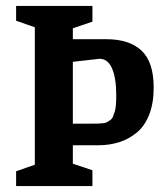

<svg xmlns="http://www.w3.org/2000/svg" viewBox="-20 -626 565 646"><path d="M337.9 -494.1Q415.5 -494.1 456.3 -455.6Q497.1 -417 497.1 -331.1Q497.1 -278.8 481.9 -240.2Q466.8 -201.7 439.9 -179.7Q413.1 -157.7 380.6 -147.5Q348.1 -137.2 309.1 -137.2H225.1V-75.2L291 -53.2V0H34.2V-49.8L97.2 -71.8V-534.2L34.2 -556.2V-606H291V-553.2L225.1 -530.8V-494.1ZM292 -210Q304.7 -210 310.5 -210.2Q316.4 -210.4 325.9 -211.4Q335.4 -212.4 339.8 -214.8Q344.2 -217.3 350.6 -221.7Q356.9 -226.1 359.9 -233.2Q362.8 -240.2 366 -250.2Q369.1 -260.3 370.1 -273.9Q371.1 -287.6 371.1 -305.2Q371.1 -363.8 356.9 -396Q342.8 -428.2 314.9 -428.2L225.1 -418V-210Z"/></svg>

Font: Grenze SemiBold
Style: Regular
Weight: 600
Designer: Renata Polastri
Foundry: Omnibus-Type
Version: Version 1.002;PS 001.002;hotconv 1.0.88;makeotf.lib2.5.64775